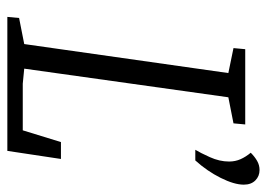

<svg xmlns="http://www.w3.org/2000/svg" viewBox="-122 -605 727 523"><g transform="rotate(90 241.5 -343.5)"><path d="M26 0 29 -32 100 -46 179 -602 111 -616 114 -648H319L316 -616L245 -602L167 -46L208 -42H335L367 -146H413L391 0ZM388 -512Q396 -525 408 -551.5Q420 -578 420 -604Q420 -621 413.5 -635.5Q407 -650 396 -663Q407 -674 418.5 -680.5Q430 -687 443 -687Q460 -687 471.5 -675.5Q483 -664 483 -644Q483 -618 464.5 -581Q446 -544 417 -512Z"/></g></svg>

Font: Faustina Light
Style: Italic
Weight: 300
Italic angle: -8°
Designer: Alfonso Garcia
Foundry: http://www.omnibus-type.com
Version: Version 1.200